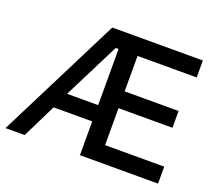

<svg xmlns="http://www.w3.org/2000/svg" viewBox="-122 -904 1220 1074"><g transform="rotate(20 488.5 -366.5)"><path d="M119 0H5L374 -733H913V-632H561V-421H882V-321H561V-101H913V0H448V-201H218ZM431 -632 263 -298H448V-632Z"/></g></svg>

Font: IBM Plex Sans JP Medm
Style: Regular
Weight: 500
Designer: Mike Abbink; Paul van der Laan; Pieter van Rosmalen; Wujin Sim; Yejin Wi; Jinhee Kim; Boomi Park; Yona Kim; Kichan Ma
Foundry: Sandoll Inc.
Version: Version 1.002